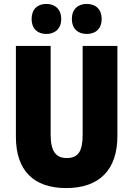

<svg xmlns="http://www.w3.org/2000/svg" viewBox="-20 -1014 679 978"><path d="M141 -917C141 -868 171 -841 216 -841C261 -841 292 -869 292 -917C292 -966 261 -994 216 -994C171 -994 141 -967 141 -917ZM346 -917C346 -869 376 -841 422 -841C468 -841 498 -869 498 -917C498 -966 468 -994 422 -994C377 -994 346 -967 346 -917ZM578 -321V-780H401V-328C401 -241 377 -209 320 -209C266 -209 238 -242 238 -327V-780H61V-317C61 -145 152 -56 317 -56C488 -56 578 -151 578 -321Z"/></svg>

Font: Noto Sans Malayalam UI Condensed Black
Style: Regular
Weight: 900
Width: 3
Designer: Jelle Bosma - Monotype Design Team
Foundry: Monotype Imaging Inc.
Version: Version 2.104